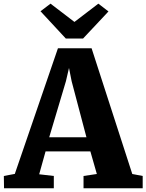

<svg xmlns="http://www.w3.org/2000/svg" viewBox="-38 -1004 780 1024"><path d="M41 -76.5 271 -746.5H450.5L667.5 -76L723 -65.5V0H407.5V-65.5L478.5 -76L444 -196.5H205L171 -74.5L249 -65.5V0H-16.5L-17.5 -65.5ZM423 -272 344 -571 330 -641.5 313.5 -570.5 224.5 -272ZM313 -798.5 178 -944 231.5 -984.5 359 -887 486.5 -984.5 540.5 -943 405 -798.5Z"/></svg>

Font: Merriweather 20pt Black
Style: Regular
Weight: 900
Version: Version 2.100